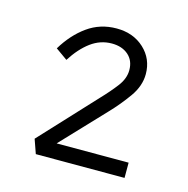

<svg xmlns="http://www.w3.org/2000/svg" viewBox="-65 -842 477 487"><g transform="rotate(15 173.0 -598.5)"><path d="M69 -418 56 -455 189 -598Q211 -621 227 -642Q243 -663 243 -685Q243 -710 226.5 -724.5Q210 -739 183 -739Q153 -739 128 -720.5Q103 -702 82 -669L51 -691Q75 -731 108.5 -755Q142 -779 185 -779Q229 -779 257.5 -752.5Q286 -726 286 -686Q286 -655 265 -625.5Q244 -596 219 -570L113 -458H302V-418Z"/></g></svg>

Font: Lexend Deca ExtraLight
Style: Regular
Weight: 200
Designer: Bonnie Shaver-Troup, Thomas Jockin
Foundry: Lexend
Version: Version 1.008; ttfautohint (v1.8.4.7-5d5b)